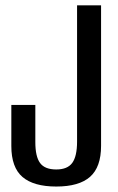

<svg xmlns="http://www.w3.org/2000/svg" viewBox="-20 -695 442 720"><path d="M191 4.5Q276.5 4.5 317.8 -32Q359 -68.5 359 -148V-675H269V-164Q269 -109 251 -84.2Q233 -59.5 191 -59.5Q148 -59.5 130.2 -83.8Q112.5 -108 112.5 -162V-301.5H22.5V-147.5Q22.5 -67 64.5 -31.2Q106.5 4.5 191 4.5Z"/></svg>

Font: Anybody Condensed
Style: Regular
Weight: 400
Width: 3
Designer: Tyler Finck
Foundry: Etcetera Type Company
Version: Version 1.113;gftools[0.9.25]